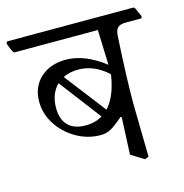

<svg xmlns="http://www.w3.org/2000/svg" viewBox="-114 -663 749 783"><g transform="rotate(-15 260.5 -271.0)"><path d="M538 -525H473Q448 -525 437.5 -515Q427 -505 426 -478Q416 -306 416 -198L420 27L404 34L349 0L356 -157L352 -159Q316 -128 297 -118Q278 -108 255 -108Q201 -108 153 -135.5Q105 -163 76 -208Q47 -253 47 -304Q47 -366 88 -404Q129 -442 196 -442Q275 -442 359 -377L354 -525H-1Q-11 -541 -20 -569L-15 -576H519L524 -571L541 -533ZM359 -337Q302 -390 234 -390Q198 -390 170 -376L304 -202Q346 -248 359 -337ZM277 -181 143 -357Q107 -321 107 -262Q107 -213 132.5 -187.5Q158 -162 206 -162Q248 -162 277 -181Z"/></g></svg>

Font: Sahitya
Style: Regular
Weight: 400
Designer: Juan Pablo del Peral
Foundry: Juan Pablo del Peral (http://www.huertatipografica.com)
Version: Version 1.001;PS 001.000;hotconv 1.0.70;makeotf.lib2.5.58329